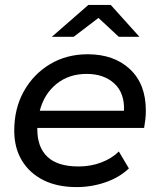

<svg xmlns="http://www.w3.org/2000/svg" viewBox="-20 -756 651 782"><path d="M292 6Q213 6 156.5 -22.5Q100 -51 69 -102.5Q38 -154 38 -224Q38 -314 77 -384Q116 -454 183.5 -494.5Q251 -535 337 -535Q444 -535 509 -474.5Q574 -414 574 -306Q574 -287 572 -269.5Q570 -252 567 -235H132Q132 -232 132 -229Q132 -156 173.5 -117Q215 -78 300 -78Q350 -78 393 -94.5Q436 -111 464 -139L505 -70Q466 -33 409.5 -13.5Q353 6 292 6ZM142 -305H485Q488 -377 445.5 -416Q403 -455 333 -455Q261 -455 210.5 -414.5Q160 -374 142 -305ZM191 -606 340 -736H431L548 -606H464L381 -683L280 -606Z"/></svg>

Font: Montserrat Medium
Style: Italic
Weight: 500
Italic angle: -11.3°
Designer: Julieta Ulanovsky
Foundry: Julieta Ulanovsky
Version: Version 9.000; ttfautohint (v1.8.4.7-5d5b)